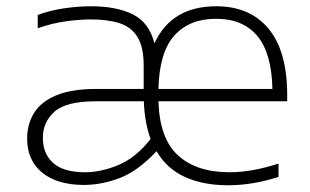

<svg xmlns="http://www.w3.org/2000/svg" viewBox="-20 -568 966 598"><path d="M241.5 8Q158.5 8 111.5 -30.2Q64.5 -68.5 64.5 -136.5Q64.5 -181 86 -216Q107.5 -251 155 -271Q202.5 -291 280.5 -291H427.5V-364.5Q427.5 -421.5 408.2 -452.8Q389 -484 352.2 -495.8Q315.5 -507.5 262.5 -507.5Q227.5 -507.5 184.5 -501.5Q141.5 -495.5 97.5 -480V-521.5Q133.5 -535 177.8 -541.8Q222 -548.5 263.5 -548.5Q343 -548.5 393.8 -523.2Q444.5 -498 461 -433Q514 -548.5 653.5 -548.5Q758.5 -548.5 816.5 -478.5Q874.5 -408.5 874.5 -271.5V-252.5H473.5Q477 -136 534.8 -83.8Q592.5 -31.5 694.5 -31.5Q731 -31.5 769.2 -38.5Q807.5 -45.5 847.5 -58.5V-17Q767 9 690.5 9Q612.5 9 556 -16.8Q499.5 -42.5 467.5 -97Q409.5 -35 352.8 -13.5Q296 8 241.5 8ZM653 -509.5Q569.5 -509.5 522.8 -457Q476 -404.5 473.5 -291H828.5Q826 -403.5 781 -456.5Q736 -509.5 653 -509.5ZM245 -31.5Q295 -31.5 349.2 -54.2Q403.5 -77 449 -135Q430.5 -185.5 428 -252.5H278Q185.5 -252.5 149.5 -220Q113.5 -187.5 113.5 -139Q113.5 -89 145.8 -60.2Q178 -31.5 245 -31.5Z"/></svg>

Font: Encode Sans Expanded Expanded ExtraLight
Style: Regular
Weight: 200
Width: 7
Designer: Multiple Designers
Foundry: Impallari Type
Version: Version 3.000; ttfautohint (v1.8.3) -l 8 -r 50 -G 200 -x 14 